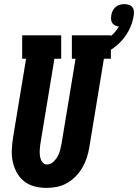

<svg xmlns="http://www.w3.org/2000/svg" viewBox="-20 -907 672 935"><path d="M206 8Q176 8 147.5 0.5Q119 -7 97 -24.5Q75 -42 61.5 -67Q48 -92 42 -120.5Q36 -149 37.5 -179.5Q39 -210 44 -240L107 -621H88V-735H278V-621H245L179 -221Q177 -210 175.5 -198.5Q174 -187 173.5 -175.5Q173 -164 174 -153Q175 -142 178.5 -131.5Q182 -121 190 -113.5Q198 -106 209 -106Q226 -106 239.5 -118.5Q253 -131 261 -146Q269 -161 273 -177Q277 -193 280 -209L348 -621H330V-735H520V-621H486L415 -190Q411 -165 403 -140Q395 -115 381.5 -91.5Q368 -68 349 -48.5Q330 -29 306.5 -15.5Q283 -2 257 3Q231 8 206 8ZM418 -621 401 -674Q424 -680 446.5 -688.5Q469 -697 490 -709.5Q511 -722 529 -739.5Q547 -757 559 -778Q550 -779 541 -783Q532 -787 527 -794.5Q522 -802 521 -812Q520 -822 522 -832Q523 -843 528.5 -854Q534 -865 543 -873Q552 -881 563.5 -884Q575 -887 586 -887Q597 -887 607.5 -883.5Q618 -880 624.5 -872Q631 -864 632 -852.5Q633 -841 631 -830Q625 -792 606 -756.5Q587 -721 557.5 -693.5Q528 -666 491.5 -649Q455 -632 418 -621Z"/></svg>

Font: Iosevka Slab Heavy
Style: Italic
Weight: 900
Italic angle: -9°
Monospace: yes
Designer: Belleve Invis
Foundry: Belleve Invis
Version: Version 11.1.0; ttfautohint (v1.8.3)